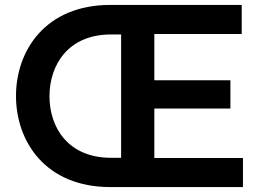

<svg xmlns="http://www.w3.org/2000/svg" viewBox="-20 -760 1068 780"><path d="M428 -740C165 -740 45 -555 45 -370C45 -185 165 0 428 0H967V-118H607V-319H916V-434H607V-622H962V-740ZM181 -369C181 -494 255 -620 431 -620H472V-119H431C255 -119 181 -244 181 -369Z"/></svg>

Font: Be Vietnam Pro SemiBold
Style: Regular
Weight: 600
Designer: Lam Bao, Tony Le, Vietanh Nguyen
Foundry: Yellow Type Foundry
Version: Version 1.002